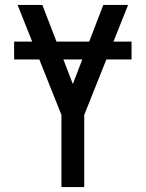

<svg xmlns="http://www.w3.org/2000/svg" viewBox="-20 -755 588 775"><path d="M228 0V-291L51 -735H151L274 -416L397 -735H497L320 -291V0ZM511 -515H37V-587H511Z"/></svg>

Font: Iosevka Semi-Condensed Medium
Style: Regular
Weight: 500
Monospace: yes
Designer: Belleve Invis
Foundry: Belleve Invis
Version: Version 27.3.5